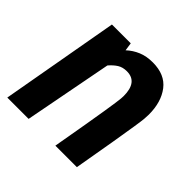

<svg xmlns="http://www.w3.org/2000/svg" viewBox="-135 -633 761 761"><g transform="rotate(45 245.0 -253.0)"><path d="M1.5 0 90 -498H195.5L200.5 -464Q222 -484 248.8 -495.2Q275.5 -506.5 311 -506.5Q379 -506.5 412.5 -462.8Q446 -419 446 -349Q446 -339.5 444.8 -324.8Q443.5 -310 438.2 -276Q433 -242 422 -176.5Q411 -111 391.5 0H271Q286.5 -87.5 296.2 -145Q306 -202.5 311.5 -237Q317 -271.5 319.5 -289.8Q322 -308 322.8 -316.5Q323.5 -325 323.5 -330.5Q323.5 -409 263 -409Q240 -409 223.8 -398.8Q207.5 -388.5 192 -370.5L121 0Z"/></g></svg>

Font: Cabin Condensed
Style: Bold Italic
Weight: 700
Width: 3
Italic angle: -10°
Designer: Pablo Impallari
Foundry: Pablo Impallari. http://www.impallari.com Igino Marini. http://www.ikern.com
Version: Version 3.001; ttfautohint (v1.8.3)